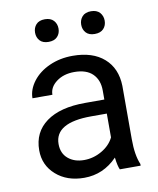

<svg xmlns="http://www.w3.org/2000/svg" viewBox="-83 -786 709 861"><g transform="rotate(-10 272.0 -355.5)"><path d="M394.5 0Q386.7 -15.6 381.8 -55.7Q318.8 9.8 231.4 9.8Q153.3 9.8 103.3 -34.4Q53.2 -78.6 53.2 -146.5Q53.2 -229 116 -274.7Q178.7 -320.3 292.5 -320.3H380.4V-361.8Q380.4 -409.2 352.1 -437.3Q323.7 -465.3 268.6 -465.3Q220.2 -465.3 187.5 -440.9Q154.8 -416.5 154.8 -381.8H64Q64 -421.4 92 -458.3Q120.1 -495.1 168.2 -516.6Q216.3 -538.1 273.9 -538.1Q365.2 -538.1 417 -492.4Q468.8 -446.8 470.7 -366.7V-123.5Q470.7 -50.8 489.3 -7.8V0ZM244.6 -68.8Q287.1 -68.8 325.2 -90.8Q363.3 -112.8 380.4 -147.9V-256.3H309.6Q143.6 -256.3 143.6 -159.2Q143.6 -116.7 171.9 -92.8Q200.2 -68.8 244.6 -68.8ZM126.5 -669.4Q126.5 -691.4 139.9 -706.3Q153.3 -721.2 179.7 -721.2Q206.1 -721.2 219.7 -706.3Q233.4 -691.4 233.4 -669.4Q233.4 -647.5 219.7 -632.8Q206.1 -618.2 179.7 -618.2Q153.3 -618.2 139.9 -632.8Q126.5 -647.5 126.5 -669.4ZM336.4 -668.5Q336.4 -690.4 349.9 -705.6Q363.3 -720.7 389.6 -720.7Q416 -720.7 429.7 -705.6Q443.4 -690.4 443.4 -668.5Q443.4 -646.5 429.7 -631.8Q416 -617.2 389.6 -617.2Q363.3 -617.2 349.9 -631.8Q336.4 -646.5 336.4 -668.5Z"/></g></svg>

Font: Roboto-ThirdPerson-AD3FC
Style: ThirdPerson-AD3FC
Weight: 400
Designer: Google
Version: Version 2.137; 2017